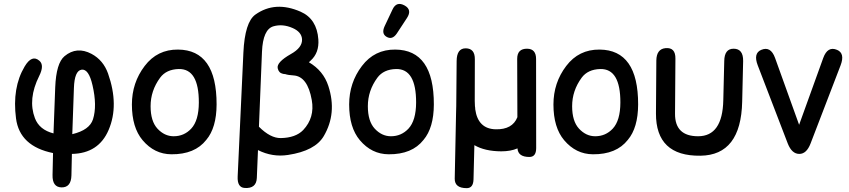

<svg xmlns="http://www.w3.org/2000/svg" viewBox="-20 -766 4346 983"><path d="M453.6 -329.6Q434.1 -414.6 397.5 -409.2Q361.3 -403.8 358.4 -314.9L350.1 -79.1Q438.5 -100.1 456.1 -155.3Q478 -224.6 453.6 -329.6ZM533.2 -389.6Q590.3 -227.1 536.1 -100.6Q484.9 19.5 348.1 22L345.7 131.8Q344.2 194.3 294.9 193.4Q247.6 192.4 249 129.9Q250.5 73.7 251.5 17.6Q80.6 -17.1 62 -159.7Q41.5 -316.9 106 -425.3Q143.6 -488.8 182.1 -454.6Q208 -431.6 180.7 -377Q121.6 -258.8 158.7 -161.1Q181.2 -101.6 253.9 -83L262.7 -318.8Q267.6 -442.9 310.5 -478.5Q373 -530.3 448.7 -490.2Q508.8 -458 533.2 -389.6Z M895.5 -412.6Q831.5 -411.1 799.8 -368.2Q751 -301.8 751 -222.2Q751 -145.5 786.1 -107.4Q822.3 -68.4 869.1 -68.4Q922.4 -68.4 959 -107.4Q997.6 -148.9 998 -240.7Q998.5 -414.6 895.5 -412.6ZM891.6 -512.2Q1089.4 -510.7 1088.9 -231Q1088.4 -111.8 1036.1 -49.8Q977.5 24.9 857.4 23.9Q770.5 23.4 710 -48.3Q655.3 -113.3 655.3 -231Q655.3 -342.3 720.7 -428.2Q785.2 -513.2 891.6 -512.2Z M1231.9 196.3Q1194.3 193.4 1196.8 137.7L1226.1 -496.6Q1233.4 -652.8 1287.6 -691.4Q1388.7 -763.2 1519 -706.1Q1602.5 -669.4 1609.9 -564Q1614.7 -495.6 1570.3 -455.6Q1565.9 -451.7 1561.5 -447.3Q1635.7 -403.8 1661.1 -325.7Q1706.5 -186.5 1637.7 -69.3Q1593.3 6.3 1454.6 27.3Q1374.5 39.6 1300.8 2.4L1294.9 145Q1292.5 200.7 1231.9 196.3ZM1439.9 -386.7Q1433.6 -386.7 1428.2 -388.2Q1407.2 -392.6 1401.9 -416Q1394.5 -446.8 1469.2 -489.3Q1528.8 -522.5 1526.4 -565.4Q1523.9 -602.5 1478 -622.6Q1426.8 -645 1379.9 -631.3Q1326.2 -615.7 1321.3 -501L1305.7 -117.2Q1364.7 -58.1 1418 -59.1Q1493.7 -60.5 1532.2 -100.1Q1592.3 -164.1 1576.2 -253.9Q1554.7 -375.5 1482.4 -379.9Q1455.6 -381.3 1439.9 -386.7Z M1959 -577.6Q1931.6 -593.8 1949.2 -631.8L1989.3 -716.8Q2009.8 -761.7 2052.7 -737.3Q2090.8 -715.3 2063.5 -673.8L2011.7 -594.7Q1988.3 -560.1 1959 -577.6ZM2007.8 -412.6Q1943.8 -411.1 1912.1 -368.2Q1863.3 -301.8 1863.3 -222.2Q1863.3 -145.5 1898.4 -107.4Q1934.6 -68.4 1981.4 -68.4Q2034.7 -68.4 2071.3 -107.4Q2109.9 -148.9 2110.4 -240.7Q2110.8 -414.6 2007.8 -412.6ZM2003.9 -512.2Q2201.7 -510.7 2201.2 -231Q2200.7 -111.8 2148.4 -49.8Q2089.8 24.9 1969.7 23.9Q1882.8 23.4 1822.3 -48.3Q1767.6 -113.3 1767.6 -231Q1767.6 -342.3 1833 -428.2Q1897.5 -513.2 2003.9 -512.2Z M2690.4 37.6Q2632.3 37.6 2629.4 -6.3Q2594.7 8.8 2546.4 8.8Q2461.9 8.3 2408.7 -22.9L2404.3 151.9Q2403.3 197.3 2369.6 197.3Q2307.6 197.3 2308.1 148.9L2314.9 -184.6Q2314.9 -184.6 2315.9 -223.1L2317.9 -453.6Q2318.4 -519 2364.7 -518.6Q2411.6 -518.1 2411.1 -462.4L2410.6 -249Q2410.6 -234.9 2411.6 -222.2Q2413.1 -215.3 2413.1 -206.5Q2427.2 -106 2518.1 -104Q2603.5 -102.1 2628.9 -166L2627.9 -464.8Q2627.9 -517.6 2679.7 -516.6Q2724.6 -515.6 2724.6 -463.9L2725.1 -7.8Q2725.1 37.6 2690.4 37.6Z M3053.7 -412.6Q2989.7 -411.1 2958 -368.2Q2909.2 -301.8 2909.2 -222.2Q2909.2 -145.5 2944.3 -107.4Q2980.5 -68.4 3027.3 -68.4Q3080.6 -68.4 3117.2 -107.4Q3155.8 -148.9 3156.2 -240.7Q3156.7 -414.6 3053.7 -412.6ZM3049.8 -512.2Q3247.6 -510.7 3247.1 -231Q3246.6 -111.8 3194.3 -49.8Q3135.7 24.9 3015.6 23.9Q2928.7 23.4 2868.2 -48.3Q2813.5 -113.3 2813.5 -231Q2813.5 -342.3 2878.9 -428.2Q2943.4 -513.2 3049.8 -512.2Z M3779.8 -245.6Q3773.9 28.8 3565.9 31.2Q3337.4 34.2 3338.4 -185.5L3340.3 -456.5Q3341.3 -515.1 3387.2 -519.5Q3439 -524.4 3438 -465.3L3436 -184.1Q3435.1 -68.4 3554.2 -68.4Q3679.2 -68.4 3683.1 -252.9L3688 -453.6Q3689 -516.6 3735.8 -516.6Q3785.6 -516.6 3784.7 -453.6Z M3877.4 -510.7Q3925.8 -531.2 3948.2 -469.2L4071.3 -127L4194.8 -469.2Q4217.3 -531.2 4265.6 -510.7Q4307.1 -493.2 4283.7 -431.6L4129.9 -31.2Q4109.4 22 4072.3 22Q4034.2 22 4013.2 -31.2L3859.4 -431.6Q3835.9 -493.2 3877.4 -510.7Z"/></svg>

Font: Comic Relief
Style: Regular
Weight: 400
Designer: Jeff Davis
Foundry: Loudifier
Version: Version 1.0